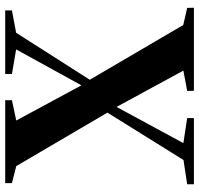

<svg xmlns="http://www.w3.org/2000/svg" viewBox="-34 -750 783 756"><g transform="rotate(-90 358.0 -371.5)"><path d="M106.5 -41 293 -340.5 82.5 -699.5 15.5 -716.5V-743H342V-716.5L262 -699.5L400.5 -443L542 -700L445 -716.5V-743H695.5V-716.5L607.5 -700L422.5 -410L638 -42L705.5 -26.5L706 0H379L378.5 -26.5L458.5 -41.5L315.5 -304.5L173 -41.5L271.5 -26.5V0H11V-26.5Z"/></g></svg>

Font: Merriweather 120pt
Style: Bold
Weight: 700
Designer: Eben Sorkin
Foundry: Eben Sorkin
Version: Version 2.100